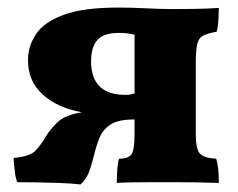

<svg xmlns="http://www.w3.org/2000/svg" viewBox="-20 -482 630 508"><path d="M193 6Q167 3 135.5 2Q104 1 74.5 0.5Q45 0 26 0Q22 -8 20 -22Q18 -36 17 -48Q16 -60 16 -64Q59 -68 73.5 -83Q88 -98 100 -119Q112 -139 132 -158.5Q152 -178 197 -185Q133 -196 93.5 -231.5Q54 -267 54 -323Q54 -360 75.5 -392Q97 -424 149 -443Q201 -462 293 -462Q329 -462 366.5 -460Q404 -458 442 -458Q464 -458 496 -458.5Q528 -459 559 -461Q559 -454 558 -432Q557 -410 553 -398Q530 -394 518 -388Q506 -382 502 -366Q498 -350 498 -316V-127Q498 -88 508.5 -76Q519 -64 552 -62Q559 -41 559 2Q531 1 498 0.5Q465 0 435 0Q414 0 386 0Q358 0 331.5 0.5Q305 1 289 2Q289 -16 290.5 -35Q292 -54 295 -62Q318 -62 327 -72.5Q336 -83 336 -128V-166Q293 -166 272.5 -152.5Q252 -139 243.5 -118Q235 -97 229 -72Q221 -41 214.5 -24.5Q208 -8 193 6ZM312 -231Q317 -231 322 -231.5Q327 -232 336 -235V-390Q325 -393 314.5 -394Q304 -395 295 -395Q254 -395 237.5 -376Q221 -357 221 -320Q221 -231 312 -231Z"/></svg>

Font: Vollkorn ExtraBold
Style: Regular
Weight: 800
Designer: Friedrich Althausen
Foundry: Friedrich Althausen
Version: Version 5.000; ttfautohint (v1.8.3)